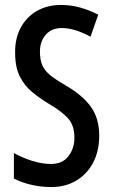

<svg xmlns="http://www.w3.org/2000/svg" viewBox="-20 -795 456 774"><path d="M380 -248Q380 -186 355.5 -139.5Q331 -93 287.5 -67Q244 -41 187 -41Q147 -41 108.5 -49.5Q70 -58 36 -75V-178Q72 -158 111.5 -146Q151 -134 186 -134Q232 -134 256 -165.5Q280 -197 280 -240Q280 -288 255.5 -316.5Q231 -345 176 -377Q140 -399 109.5 -424Q79 -449 60 -486.5Q41 -524 41 -582Q40 -639 63 -682.5Q86 -726 128 -750.5Q170 -775 226 -775Q266 -775 303.5 -764.5Q341 -754 376 -736L345 -647Q280 -682 229 -682Q188 -682 164.5 -655Q141 -628 141 -587Q141 -553 151 -531Q161 -509 183.5 -491Q206 -473 244 -451Q312 -412 346 -365Q380 -318 380 -248Z"/></svg>

Font: Noto Sans Tamil UI ExtraCondensed Medium
Style: Regular
Weight: 500
Width: 2
Designer: Jelle Bosma - Monotype Design Team
Foundry: Monotype Imaging Inc.
Version: Version 2.004; ttfautohint (v1.8.4.7-5d5b)